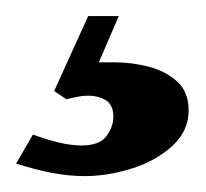

<svg xmlns="http://www.w3.org/2000/svg" viewBox="-20 -20 257 239"><path d="M214.8 117.2Q214.8 143.1 194.6 161.6Q174.3 180.2 144.3 189.7Q114.3 199.2 85.4 199.2Q65.9 199.2 45.2 195.3Q24.4 191.4 0 183.6L21 147.5Q58.1 161.1 81.1 161.1Q104 161.1 112.5 149.4Q121.1 137.7 121.1 125.5Q121.1 110.4 111.6 104.7Q102.1 99.1 90.3 99.1Q82.5 99.1 75.9 100.6Q69.3 102.1 62.5 103.5L47.4 93.3L89.8 0H127.9L103 57.6Q106.4 57.6 113.5 57.6Q120.6 57.6 123.5 57.6Q144 57.6 165 63Q186 68.4 200.4 81.3Q214.8 94.2 214.8 117.2Z"/></svg>

Font: Scheherazade New
Style: Bold
Weight: 700
Designer: SIL International
Foundry: SIL International
Version: Version 4.000